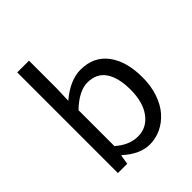

<svg xmlns="http://www.w3.org/2000/svg" viewBox="-203 -830 960 960"><g transform="rotate(-45 277.0 -350.0)"><path d="M296.9 12.2Q227.5 12.2 159.2 -49.8H155.8L147.9 0H82V-711.9H165V-518.1L162.1 -431.2Q241.2 -498 314.9 -498Q407.2 -498 457.5 -431.6Q507.8 -365.2 507.8 -251Q507.8 -190.4 490.5 -140.1Q473.1 -89.8 443.8 -56.9Q414.6 -23.9 376.7 -5.9Q338.9 12.2 296.9 12.2ZM283.2 -58.1Q344.7 -58.1 383.3 -109.9Q421.9 -161.6 421.9 -250Q421.9 -334 390.6 -381.1Q359.4 -428.2 293.9 -428.2Q234.4 -428.2 165 -361.8V-107.9Q221.2 -58.1 283.2 -58.1Z"/></g></svg>

Font: Source Sans Pro
Style: Regular
Weight: 400
Designer: Paul D. Hunt
Foundry: Adobe Systems Incorporated
Version: Version 3.006;hotconv 1.0.111;makeotfexe 2.5.65597